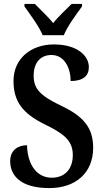

<svg xmlns="http://www.w3.org/2000/svg" viewBox="-20 -951 532 981"><path d="M198 -771H306C324 -816 371 -880 399 -918V-931H346C319 -903 277 -866 252 -833C225 -866 185 -903 158 -931H105V-918C132 -880 180 -816 198 -771ZM232 10C367 10 456 -68 456 -196C456 -299 406 -357 292 -411C180 -464 152 -501 152 -565C152 -631 187 -670 243 -670C310 -670 341 -602 341 -537C404 -537 434 -563 434 -608C434 -666 375 -724 255 -724C138 -724 49 -651 49 -538C49 -434 94 -372 208 -316C304 -269 352 -234 352 -159C352 -89 313 -43 244 -43C172 -43 121 -104 118 -209C71 -209 32 -183 32 -128C32 -55 84 10 232 10Z"/></svg>

Font: Noto Serif Tamil Condensed SemiBold
Style: Regular
Weight: 600
Width: 3
Designer: Indian Type Foundry, Tom Grace, and the Monotype Design Team
Foundry: Monotype Imaging Inc.
Version: Version 2.004